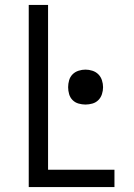

<svg xmlns="http://www.w3.org/2000/svg" viewBox="-20 -755 540 775"><path d="M96 0V-735H174V-70H442V0ZM325 -333Q311 -333 297 -337Q283 -341 273 -351Q263 -361 259 -375Q255 -389 255 -403Q255 -417 259 -431Q263 -445 273 -455Q283 -465 297 -469.5Q311 -474 325 -474Q339 -474 353 -469.5Q367 -465 377 -455Q387 -445 391.5 -431Q396 -417 396 -403Q396 -389 391.5 -375Q387 -361 377 -351Q367 -341 353 -337Q339 -333 325 -333Z"/></svg>

Font: Iosevka Term
Style: Regular
Weight: 400
Monospace: yes
Designer: Belleve Invis
Foundry: Belleve Invis
Version: Version 30.0.1